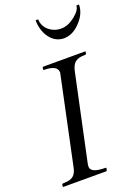

<svg xmlns="http://www.w3.org/2000/svg" viewBox="-175 -1028 805 1102"><g transform="rotate(-20 227.5 -476.5)"><path d="M206 -953H190C190 -876.4 234.1 -800 309 -800C344.3 -800 377.5 -816.3 408.5 -849C439.5 -881.7 455 -916.3 455 -953H439C439 -934.3 424.8 -913.7 396.5 -891C368.2 -869 340.2 -858 312.5 -858C257.5 -858 206 -897.5 206 -953ZM188 -59C188 -67 188.7 -73.3 190 -78L301 -599C311.4 -648.6 331.9 -669 385 -669C391.7 -669 395.3 -670.3 396 -673L398 -685C398.7 -687 398 -688 396 -688H141C138.3 -688.7 136.7 -687.7 136 -685L134 -673C134 -670.3 135 -669 137 -669C192.3 -669 220 -653.7 220 -623C220 -622.1 182.3 -444.1 107 -89C97.8 -39.3 76 -20 24 -20C17.3 -20 13.3 -18.7 12 -16L10 -4C10 -1.3 11 0 13 0H275C277 0 278.3 -1.3 279 -4L282 -16C282 -18.7 281 -20 279 -20C218.3 -20 188 -33 188 -59Z"/></g></svg>

Font: fbb
Style: Italic
Weight: 400
Italic angle: -12°
Designer: David J. Perry, Michael Sharpe
Version: Version 0.991